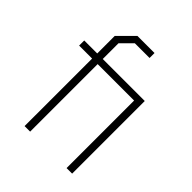

<svg xmlns="http://www.w3.org/2000/svg" viewBox="-195 -813 931 931"><g transform="rotate(45 270.0 -348.0)"><path d="M455 0H417V-463H167V0H129V-463H40V-498H129V-618L207 -696H324V-662H223L167 -606V-498H455Z"/></g></svg>

Font: Chakra Petch ExtraLight
Style: Regular
Weight: 275
Designer: Katatrad Aksorn Co.,Ltd.
Foundry: Cadson Demak Co.,Ltd.
Version: Version 1.000; ttfautohint (v1.6)